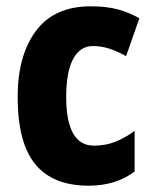

<svg xmlns="http://www.w3.org/2000/svg" viewBox="-20 -645 487 609"><path d="M261 -56Q148 -56 92 -124Q36 -192 36 -338Q36 -469 94 -547Q152 -625 268 -625Q318 -625 354.5 -615Q391 -605 422 -587L380 -467Q351 -483 326 -491Q301 -499 275 -499Q234 -499 212 -458Q190 -417 190 -338Q190 -183 278 -183Q314 -183 345 -195Q376 -207 407 -230V-101Q348 -56 261 -56Z"/></svg>

Font: Noto Sans Malayalam UI Condensed ExtraBold
Style: Regular
Weight: 800
Width: 3
Designer: Jelle Bosma - Monotype Design Team
Foundry: Monotype Imaging Inc.
Version: Version 2.104; ttfautohint (v1.8.4.7-5d5b)